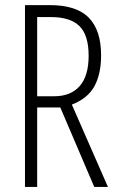

<svg xmlns="http://www.w3.org/2000/svg" viewBox="-20 -734 465 754"><path d="M126 -312V0H78.1V-713.9H175.8Q280.3 -713.9 328.6 -664.6Q377 -615.2 377 -517.1Q377 -442.9 350.6 -395Q324.2 -347.2 262.2 -323.2L403.8 0H350.1L216.8 -312ZM126 -356H192.9Q257.8 -356 293 -396Q328.1 -436 328.1 -515.1Q328.1 -595.7 292.2 -631.3Q256.3 -667 179.2 -667H126Z"/></svg>

Font: TypoPRO Open Sans Condensed
Style: Regular
Weight: 300
Width: 3
Foundry: Ascender Corporation
Version: Version 1.10